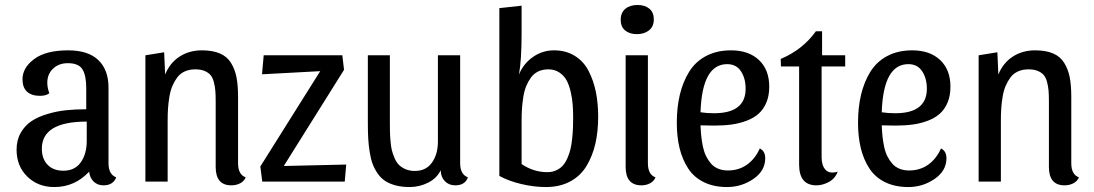

<svg xmlns="http://www.w3.org/2000/svg" viewBox="-20 -733 4417 775"><path d="M339.8 -40Q281.7 22 199.2 22Q133.3 22 90.1 -20.3Q46.9 -62.5 46.9 -128.9Q46.9 -167.5 63.7 -197Q80.6 -226.6 107.2 -244.1Q133.8 -261.7 171.6 -272.9Q209.5 -284.2 247.1 -288.1Q284.7 -292 328.1 -292V-377.9Q328.1 -429.2 312.5 -453.6Q296.9 -478 253.9 -478Q217.3 -478 194.1 -455.8Q170.9 -433.6 170.9 -398.9Q170.9 -378.4 179.2 -356.9Q167 -346.2 141.1 -346.2Q107.4 -346.2 89.1 -363Q70.8 -379.9 70.8 -413.1Q70.8 -459.5 117.9 -494.6Q165 -529.8 254.9 -529.8Q336.4 -529.8 377.2 -490.2Q418 -450.7 418 -379.9V-74.2Q418 -28.8 449.2 -17.1Q436.5 15.1 397.9 15.1Q373.5 15.1 357.9 -0.2Q342.3 -15.6 339.8 -40ZM235.8 -43.9Q282.2 -43.9 306.2 -77.9Q330.1 -111.8 330.1 -164.1V-242.2Q148.9 -242.2 148.9 -132.8Q148.9 -91.8 172.1 -67.9Q195.3 -43.9 235.8 -43.9Z M566.9 -509.8 642.6 -522 646.5 -432.1Q665.5 -479 704.6 -504.4Q743.7 -529.8 794.9 -529.8Q838.4 -529.8 867.4 -517.3Q896.5 -504.9 912.4 -479.2Q928.2 -453.6 934.6 -421.1Q940.9 -388.7 940.9 -341.8V-74.2Q940.9 -28.3 971.7 -17.1Q965.3 -1.5 949.5 6.8Q933.6 15.1 913.6 15.1Q850.6 15.1 850.6 -59.1V-325.2Q850.6 -350.6 849.1 -367.7Q847.7 -384.8 843 -402.3Q838.4 -419.9 829.6 -430.2Q820.8 -440.4 805.4 -446.8Q790 -453.1 768.6 -453.1Q744.6 -453.1 726.1 -444.8Q707.5 -436.5 695.8 -420.9Q684.1 -405.3 676 -386.5Q668 -367.7 663.8 -342.8Q659.7 -317.9 658.2 -295.4Q656.7 -272.9 656.7 -246.1V0H566.9Z M1368.7 -451.2 1125.5 -63 1377.4 -68.8 1371.6 0H1038.6L1030.8 -61L1272.5 -445.8L1037.6 -433.1L1044.4 -509.8H1361.8Z M1837.4 -74.2Q1837.4 -28.8 1868.7 -17.1Q1857.4 15.1 1817.4 15.1Q1792 15.1 1775.6 -1.7Q1759.3 -18.6 1758.8 -45.9Q1743.7 -13.7 1708.3 4.2Q1672.9 22 1633.8 22Q1602.1 22 1577.1 15.4Q1552.2 8.8 1534.7 -2.7Q1517.1 -14.2 1504.4 -32.7Q1491.7 -51.3 1484.1 -71.3Q1476.6 -91.3 1472.2 -119.4Q1467.8 -147.5 1466.3 -174.1Q1464.8 -200.7 1464.8 -235.8V-509.8H1553.7V-241.2Q1553.7 -216.8 1554 -202.4Q1554.2 -188 1556.2 -164.3Q1558.1 -140.6 1561.8 -126.2Q1565.4 -111.8 1573 -94.2Q1580.6 -76.7 1591.1 -66.7Q1601.6 -56.6 1617.7 -49.8Q1633.8 -43 1654.8 -43Q1699.7 -43 1723.6 -76.7Q1747.6 -110.4 1747.6 -162.1V-509.8H1837.4Z M2085.4 -599.1Q2085.4 -488.8 2074.7 -432.1Q2092.8 -476.1 2131.1 -502.9Q2169.4 -529.8 2216.3 -529.8Q2264.6 -529.8 2300.5 -507.3Q2336.4 -484.9 2356.2 -446Q2376 -407.2 2385.3 -361.3Q2394.5 -315.4 2394.5 -262.2Q2394.5 -202.1 2383.1 -152.6Q2371.6 -103 2347.4 -63Q2323.2 -22.9 2281.5 -0.5Q2239.7 22 2183.6 22Q2135.7 22 2084.7 10Q2033.7 -2 1995.6 -22.9V-700.2L2085.4 -710ZM2085.4 -70.8Q2133.3 -38.1 2189.5 -38.1Q2209.5 -38.1 2225.6 -45.7Q2241.7 -53.2 2252.2 -65.2Q2262.7 -77.1 2270.8 -95.7Q2278.8 -114.3 2283 -132.3Q2287.1 -150.4 2289.6 -174.1Q2292 -197.8 2292.7 -216.1Q2293.5 -234.4 2293.5 -256.8Q2293.5 -286.1 2291.7 -310.1Q2290 -334 2283.7 -361.8Q2277.3 -389.6 2267.1 -408.7Q2256.8 -427.7 2237.8 -440.4Q2218.8 -453.1 2193.4 -453.1Q2170.4 -453.1 2152.6 -444.6Q2134.8 -436 2123.3 -420.2Q2111.8 -404.3 2104 -385.3Q2096.2 -366.2 2092.3 -341.3Q2088.4 -316.4 2086.9 -294.4Q2085.4 -272.5 2085.4 -246.1Z M2553.2 -712.9Q2583 -712.9 2601.1 -698Q2619.1 -683.1 2619.1 -654.8Q2619.1 -626 2599.9 -610.6Q2580.6 -595.2 2550.3 -595.2Q2521.5 -595.2 2503.4 -610.1Q2485.4 -625 2485.4 -652.8Q2485.4 -682.1 2504.2 -697.5Q2522.9 -712.9 2553.2 -712.9ZM2595.2 -74.2Q2595.2 -28.3 2626 -17.1Q2619.6 -1.5 2604 6.8Q2588.4 15.1 2569.3 15.1Q2505.4 15.1 2505.4 -59.1V-509.8H2595.2Z M3046.9 -133.8Q3068.8 -123 3068.8 -94.2Q3068.8 -43.5 3021 -10.7Q2973.1 22 2915 22Q2861.3 22 2821.3 2.4Q2781.2 -17.1 2757.8 -53Q2734.4 -88.9 2723.1 -134.8Q2711.9 -180.7 2711.9 -237.8Q2711.9 -299.3 2724.1 -350.6Q2736.3 -401.9 2761.5 -442.9Q2786.6 -483.9 2829.8 -506.8Q2873 -529.8 2930.7 -529.8Q3002 -529.8 3043.5 -490.7Q3085 -451.7 3085 -382.8Q3085 -346.7 3073.5 -319.3Q3062 -292 3042.5 -274.4Q3022.9 -256.8 2994.1 -245.8Q2965.3 -234.9 2933.8 -230.5Q2902.3 -226.1 2863.8 -226.1Q2854.5 -226.1 2834 -226.6Q2813.5 -227.1 2807.6 -227.1Q2808.6 -202.6 2810.8 -181.9Q2813 -161.1 2817.6 -139.6Q2822.3 -118.2 2830.6 -101.8Q2838.9 -85.4 2850.3 -72.3Q2861.8 -59.1 2879.2 -52Q2896.5 -44.9 2918 -44.9Q2961.9 -44.9 2994.9 -68.1Q3027.8 -91.3 3046.9 -133.8ZM2915 -474.1Q2814 -474.1 2807.6 -279.8Q2833 -275.9 2861.8 -275.9Q2989.7 -275.9 2989.7 -375Q2989.7 -417 2970.7 -445.6Q2951.7 -474.1 2915 -474.1Z M3132.3 -464.8 3131.3 -495.1Q3219.7 -532.2 3273.4 -606.9H3298.3V-509.8H3391.6V-464.8H3296.4V-97.2Q3296.4 -64.9 3312.3 -47.6Q3328.1 -30.3 3361.3 -40Q3350.6 -11.7 3325.4 1.7Q3300.3 15.1 3275.4 15.1Q3205.6 15.1 3205.6 -68.8V-464.8Z M3778.3 -133.8Q3800.3 -123 3800.3 -94.2Q3800.3 -43.5 3752.4 -10.7Q3704.6 22 3646.5 22Q3592.8 22 3552.7 2.4Q3512.7 -17.1 3489.3 -53Q3465.8 -88.9 3454.6 -134.8Q3443.4 -180.7 3443.4 -237.8Q3443.4 -299.3 3455.6 -350.6Q3467.8 -401.9 3492.9 -442.9Q3518.1 -483.9 3561.3 -506.8Q3604.5 -529.8 3662.1 -529.8Q3733.4 -529.8 3774.9 -490.7Q3816.4 -451.7 3816.4 -382.8Q3816.4 -346.7 3804.9 -319.3Q3793.5 -292 3773.9 -274.4Q3754.4 -256.8 3725.6 -245.8Q3696.8 -234.9 3665.3 -230.5Q3633.8 -226.1 3595.2 -226.1Q3585.9 -226.1 3565.4 -226.6Q3544.9 -227.1 3539.1 -227.1Q3540 -202.6 3542.2 -181.9Q3544.4 -161.1 3549.1 -139.6Q3553.7 -118.2 3562 -101.8Q3570.3 -85.4 3581.8 -72.3Q3593.3 -59.1 3610.6 -52Q3627.9 -44.9 3649.4 -44.9Q3693.4 -44.9 3726.3 -68.1Q3759.3 -91.3 3778.3 -133.8ZM3646.5 -474.1Q3545.4 -474.1 3539.1 -279.8Q3564.5 -275.9 3593.3 -275.9Q3721.2 -275.9 3721.2 -375Q3721.2 -417 3702.1 -445.6Q3683.1 -474.1 3646.5 -474.1Z M3930.2 -509.8 4005.9 -522 4009.8 -432.1Q4028.8 -479 4067.9 -504.4Q4106.9 -529.8 4158.2 -529.8Q4201.7 -529.8 4230.7 -517.3Q4259.8 -504.9 4275.6 -479.2Q4291.5 -453.6 4297.9 -421.1Q4304.2 -388.7 4304.2 -341.8V-74.2Q4304.2 -28.3 4335 -17.1Q4328.6 -1.5 4312.7 6.8Q4296.9 15.1 4276.9 15.1Q4213.9 15.1 4213.9 -59.1V-325.2Q4213.9 -350.6 4212.4 -367.7Q4210.9 -384.8 4206.3 -402.3Q4201.7 -419.9 4192.9 -430.2Q4184.1 -440.4 4168.7 -446.8Q4153.3 -453.1 4131.8 -453.1Q4107.9 -453.1 4089.4 -444.8Q4070.8 -436.5 4059.1 -420.9Q4047.4 -405.3 4039.3 -386.5Q4031.2 -367.7 4027.1 -342.8Q4022.9 -317.9 4021.5 -295.4Q4020 -272.9 4020 -246.1V0H3930.2Z"/></svg>

Font: Sansita Light
Style: Regular
Weight: 300
Designer: Pablo Cosgaya
Foundry: Omnibus-Type
Version: Version 1.006;hotconv 1.0.109;makeotfexe 2.5.65596